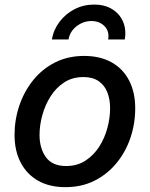

<svg xmlns="http://www.w3.org/2000/svg" viewBox="-20 -793 644 825"><path d="M261.2 11.2Q192.4 11.2 143.6 -16.6Q94.7 -44.4 68.6 -95Q42.5 -145.5 42.5 -213.4Q42.5 -278.3 63 -339.1Q83.5 -399.9 122.3 -448.2Q161.1 -496.6 216.6 -524.7Q272 -552.7 341.8 -552.7Q410.2 -552.7 459.5 -525.1Q508.8 -497.6 534.9 -446.8Q561 -396 561 -327.6Q561 -261.7 540.5 -200.9Q520 -140.1 480.7 -92.3Q441.4 -44.4 386 -16.6Q330.6 11.2 261.2 11.2ZM264.2 -79.6Q311.5 -79.6 346.9 -102.5Q382.3 -125.5 406 -162.4Q429.7 -199.2 441.4 -242.9Q453.1 -286.6 453.1 -327.6Q453.1 -366.2 441.2 -396.5Q429.2 -426.8 403.8 -444.3Q378.4 -461.9 338.4 -461.9Q291.5 -461.9 256.3 -439.2Q221.2 -416.5 197.5 -379.2Q173.8 -341.8 161.9 -298.3Q149.9 -254.9 149.9 -212.9Q149.9 -155.8 177.2 -117.7Q204.6 -79.6 264.2 -79.6ZM384.8 -773.4Q429.7 -773.4 461.9 -753.7Q494.1 -733.9 508.8 -699.7Q523.4 -665.5 516.1 -623.5H444.8Q450.7 -658.7 429 -680.7Q407.2 -702.6 373 -702.6Q338.4 -702.6 309.6 -680.7Q280.8 -658.7 274.4 -623.5H203.1Q210 -665.5 236.1 -699.7Q262.2 -733.9 300.8 -753.7Q339.4 -773.4 384.8 -773.4Z"/></svg>

Font: Inter Medium
Style: Italic
Weight: 500
Italic angle: -9.3988°
Designer: Rasmus Andersson
Foundry: rsms
Version: Version 4.001;git-66647c0bb